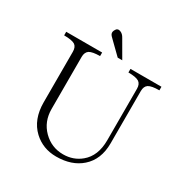

<svg xmlns="http://www.w3.org/2000/svg" viewBox="-194 -1007 1138 1180"><g transform="rotate(30 375.0 -416.5)"><path d="M37.1 -677.7V-652.3Q92.8 -652.3 114.3 -638.7Q133.8 -625 133.8 -591.8V-233.4Q133.8 -111.3 207 -43Q272.5 17.6 366.2 17.6Q476.6 17.6 543.9 -42Q616.2 -105.5 616.2 -220.7V-591.8Q616.2 -625 636.7 -638.7Q658.2 -652.3 712.9 -652.3V-677.7H493.2V-652.3Q546.9 -652.3 568.4 -638.7Q588.9 -625 588.9 -591.8V-226.6Q588.9 -115.2 521.5 -59.6Q468.8 -15.6 396.5 -15.6Q313.5 -15.6 254.9 -74.2Q196.3 -132.8 196.3 -222.7V-591.8Q196.3 -624 216.8 -638.7Q239.3 -652.3 292 -652.3V-677.7ZM422.9 -698.2 354.5 -816.4Q341.8 -840.8 321.3 -847.7Q301.8 -854.5 292 -838.9Q279.3 -820.3 285.2 -805.7Q289.1 -795.9 308.6 -778.3L390.6 -698.2Z"/></g></svg>

Font: Batang
Style: Regular
Weight: 400
Version: Version 2.21